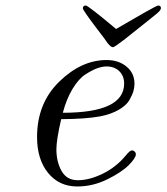

<svg xmlns="http://www.w3.org/2000/svg" viewBox="-20 -657 597 688"><path d="M112.8 -166Q112.8 -287.1 192.4 -364.5Q272 -441.9 361.8 -441.9Q404.8 -441.9 433.3 -418.5Q461.9 -395 461.9 -356.9Q461.9 -343.8 458 -330.3Q454.1 -316.9 443.6 -298.3Q433.1 -279.8 406 -263.9Q378.9 -248 339.8 -240.2Q288.1 -230.5 199.2 -230Q182.1 -155.8 182.1 -122.1Q182.1 -77.1 200.7 -44.2Q219.2 -11.2 258.8 -11.2Q299.8 -11.2 347.4 -34.2Q395 -57.1 430.2 -99.1Q445.3 -118.2 453.1 -118.2Q458 -118.2 462.4 -114Q466.8 -109.9 466.8 -104Q466.8 -90.8 440.9 -64.9Q415 -39.1 363.5 -13.9Q312 11.2 256.8 11.2Q191.9 11.2 152.3 -37.4Q112.8 -85.9 112.8 -166ZM205.1 -252.9Q425.3 -252.9 424.8 -357.9Q424.8 -384.8 407.5 -401.9Q390.1 -418.9 361.8 -418.9Q346.7 -418.9 328.4 -412.4Q310.1 -405.8 286.1 -390.4Q262.2 -375 240.2 -338.9Q218.3 -302.7 205.1 -252.9ZM276.9 -627Q276.9 -636.7 286.6 -637.2H287.6Q291.5 -637.2 318.6 -616.2Q345.7 -595.2 370.6 -574.2L396 -553.2Q444.8 -581.1 497.6 -611.8Q541.5 -636.7 546.9 -637.2Q556.6 -637.2 556.6 -627.9Q556.6 -621.1 544.7 -610.6Q532.7 -600.1 422.9 -513.2Q390.6 -488.3 384.8 -487.8Q381.8 -487.8 378.4 -490Q375 -492.2 371.3 -496.1Q367.7 -500 365.2 -502.9Q362.8 -505.9 358.9 -512Q355 -518.1 354 -519Q339.8 -537.1 319.8 -564Q276.9 -621.1 276.9 -627Z"/></svg>

Font: CMU Classical Serif
Style: Italic
Weight: 500
Italic angle: -14.04°
Version: Version 0.7.0